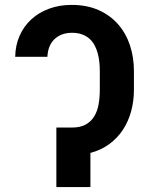

<svg xmlns="http://www.w3.org/2000/svg" viewBox="-20 -757 604 777"><path d="M271.3 -240.8Q305.4 -240.8 327.2 -253.2Q349.1 -265.6 361.7 -286.6Q374.3 -307.5 379.1 -335.4Q383.9 -363.3 383.9 -394.2V-469.5Q383.9 -486.9 382.1 -505.1Q380.3 -523.4 375.7 -540.7Q371.1 -557.9 363.1 -573.2Q355.1 -588.4 342.5 -599.8Q329.9 -611.2 312.3 -617.7Q294.7 -624.3 271.3 -624.3Q247.9 -624.3 229.6 -617Q211.3 -609.7 198.7 -596.8Q186.1 -583.8 179.3 -565.9Q172.6 -547.9 171.9 -527H41.5Q42.3 -573.9 59.5 -612.6Q76.7 -651.3 107.1 -679Q137.4 -706.7 179 -721.9Q220.5 -737.2 269.5 -737.2Q331.3 -737.2 378.6 -716.3Q425.8 -695.3 457.7 -658.9Q489.7 -622.5 505.9 -573.7Q522 -524.9 522 -469.5V-394.2Q522 -348.4 510.8 -307Q499.6 -265.6 477.5 -231.9Q455.3 -198.2 422.4 -174Q389.6 -149.9 345.9 -138.1V0H208.1V-240.8Z"/></svg>

Font: Interop SemBd
Style: Regular
Weight: 600
Designer: Rasmus Andersson, Google, Jang Haemin
Foundry: jhaemin
Version: Version 1.008